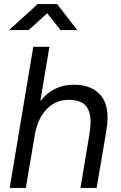

<svg xmlns="http://www.w3.org/2000/svg" viewBox="-20 -932 598 952"><path d="M28 0 145 -700H225L180 -431Q244 -512 346 -512Q438 -512 482.5 -455.5Q527 -399 507 -284L503 -258L459 0H379L422 -258Q435 -332 424 -370.5Q413 -409 386 -423Q359 -437 322 -437Q259 -437 215.5 -395Q172 -353 155 -277L108 0ZM25 -783 167 -912H263L363 -783H280L214 -866L122 -783Z"/></svg>

Font: Figtree
Style: Italic
Weight: 400
Italic angle: -9.5°
Foundry: Erik Kennedy
Version: Version 2.001; ttfautohint (v1.8.4.7-5d5b);gftools[0.9.27]